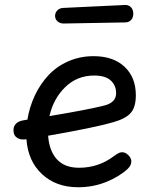

<svg xmlns="http://www.w3.org/2000/svg" viewBox="-20 -756 660 788"><path d="M300.5 12.5Q210.5 12.5 152.8 -41Q95 -94.5 88.5 -184.5H88Q65 -181 50.8 -190Q36.5 -199 35.5 -217.5Q34 -235.5 44.5 -247.2Q55 -259 77.5 -262.5Q80.5 -263 92.5 -265Q101 -317.5 123 -364.2Q145 -411 178.8 -447.2Q212.5 -483.5 260.5 -504.5Q308.5 -525.5 364 -525.5Q445 -525.5 491.2 -482Q537.5 -438.5 537.5 -365Q537.5 -317 517 -293Q496.5 -269 445 -254.5Q370 -232.5 177.5 -199Q182 -137 213.5 -102.2Q245 -67.5 304.5 -67.5Q385 -67.5 448.5 -116Q460.5 -124.5 468.2 -128.2Q476 -132 485.8 -130.8Q495.5 -129.5 505.5 -120.5Q520 -107 519 -91.5Q518 -76 503.5 -62.5Q469.5 -31 415.8 -9.2Q362 12.5 300.5 12.5ZM183 -279.5Q341.5 -306 406.5 -322.5Q456.5 -334.5 456.5 -373.5Q456.5 -406 434.2 -426Q412 -446 366.5 -446Q296.5 -446 247.8 -398.5Q199 -351 183 -279.5ZM206 -690.5Q206 -704 215.5 -713.5Q225 -723 239.5 -723.5L492 -735.5Q507 -736.5 516.8 -727Q526.5 -717.5 527 -701Q527.5 -684.5 518.2 -674.2Q509 -664 494 -664L241 -659.5Q226.5 -659.5 216.5 -668Q206.5 -676.5 206 -690.5Z"/></svg>

Font: Monaspace Radon
Style: Regular
Weight: 400
Designer: Riley Cran & the Lettermatic Team
Foundry: Lettermatic
Version: Version 1.000 (Monaspace Radon)